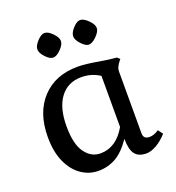

<svg xmlns="http://www.w3.org/2000/svg" viewBox="-123 -754 793 866"><g transform="rotate(-20 273.0 -321.0)"><path d="M131 -596Q131 -613 150.5 -634Q170 -655 186 -655Q203 -655 223.5 -634Q244 -613 244 -596Q244 -579 223.5 -558Q203 -537 186 -537Q170 -537 150.5 -558Q131 -579 131 -596ZM303 -596Q303 -613 322 -634Q341 -655 357 -655Q374 -655 395 -634Q416 -613 416 -596Q416 -579 395 -558Q374 -537 357 -537Q342 -537 322.5 -558Q303 -579 303 -596ZM40 -208Q40 -325 103.5 -393Q167 -461 275 -461Q311 -461 373 -450Q419 -442 456 -439L468 -428L455 -411Q448 -399 445.5 -392.5Q443 -386 443 -375V-80Q443 -52 472 -52Q494 -52 517 -68L534 -45Q510 -18 483 -2.5Q456 13 434 13Q396 13 379 -9.5Q362 -32 362 -83Q326 -30 287.5 -8.5Q249 13 204 13Q160 13 122.5 -12.5Q85 -38 62.5 -87.5Q40 -137 40 -208ZM362 -140V-385Q323 -411 274 -411Q209 -411 172.5 -362.5Q136 -314 136 -225Q136 -139 165.5 -98.5Q195 -58 239 -58Q315 -58 362 -140Z"/></g></svg>

Font: Kurale
Style: Regular
Weight: 400
Designer: Eduardo Rodriguez Tunni
Foundry: Eduardo Rodriguez Tunni
Version: Version 2.000